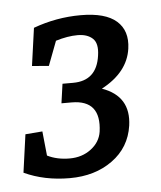

<svg xmlns="http://www.w3.org/2000/svg" viewBox="-36 -898 340 406"><g transform="rotate(-5 134.0 -694.5)"><path d="M168 -616.2Q177.2 -683.1 114.3 -683.1H92.8L98.6 -724.1H121.1Q171.4 -724.1 178.7 -776.9Q182.6 -802.7 171.1 -813.2Q159.7 -823.7 139.2 -823.7Q118.2 -823.7 92.8 -815.9L73.2 -764.2L37.6 -767.1L48.8 -847.2Q97.7 -865.2 149.4 -865.2Q201.7 -865.2 225.3 -844.5Q249 -823.7 243.7 -786.1Q236.8 -736.3 180.7 -706.5Q240.2 -685.5 231.4 -623.5Q224.6 -577.6 187.5 -550.8Q150.4 -523.9 96.7 -523.9Q43 -523.9 0 -543.9L11.2 -624.5L47.4 -627.4L52.7 -575.7Q73.2 -565.4 100.1 -565.4Q126.5 -565.4 145.5 -579.8Q164.6 -594.2 168 -616.2Z"/></g></svg>

Font: NoticiaText-Italic
Style: Italic
Weight: 400
Italic angle: -8°
Designer: JM Sole
Foundry: JM Sole
Version: Version 1.003